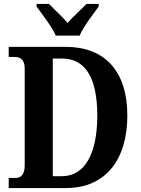

<svg xmlns="http://www.w3.org/2000/svg" viewBox="-20 -951 711 971"><path d="M262 -771H383C401 -816 452 -880 479 -918V-931H417C393 -905 348 -866 322 -835C296 -866 252 -905 228 -931H165V-918C192 -880 243 -816 262 -771ZM24 0H313C518 0 624 -148 624 -367C624 -594 507 -714 313 -714H24V-663H53C84 -663 105 -650 105 -602V-114C105 -68 86 -51 58 -51H24ZM293 -60H247V-655H294C410 -655 472 -560 472 -367C472 -175 410 -60 293 -60Z"/></svg>

Font: Noto Serif Ethiopic Condensed
Style: Bold
Weight: 700
Width: 3
Designer: Monotype Design Team
Foundry: Monotype Imaging Inc.
Version: Version 2.102